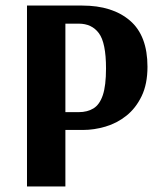

<svg xmlns="http://www.w3.org/2000/svg" viewBox="-20 -670 573 690"><path d="M77 0V-650H276Q384 -650 447 -596Q510 -542 510 -430Q510 -368 489 -324.5Q468 -281 434 -254Q400 -227 359 -215Q318 -203 279 -203H215V0ZM215 -267H263Q294 -267 316 -280.5Q338 -294 349.5 -328Q361 -362 361 -424Q361 -516 335.5 -550.5Q310 -585 263 -585H215Z"/></svg>

Font: Arsenal SC
Style: Bold
Weight: 700
Designer: Andrij Shevchenko
Foundry: Stairsfor
Version: Version 2.001; ttfautohint (v1.8.4.7-5d5b)